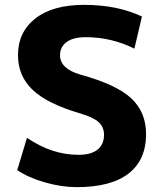

<svg xmlns="http://www.w3.org/2000/svg" viewBox="-20 -760 672 790"><path d="M533 -560Q438 -607 333 -607Q281 -607 254 -587Q227 -567 227 -533Q227 -477 311 -453Q460 -412 520.5 -355Q581 -298 581 -208Q581 -102 509 -46Q437 10 296 10Q233 10 165 -9.5Q97 -29 51 -60L91 -193Q193 -123 303 -123Q355 -123 381.5 -144.5Q408 -166 408 -205Q408 -237 386.5 -257Q365 -277 311 -293Q174 -333 114 -390.5Q54 -448 54 -533Q54 -628 125.5 -684Q197 -740 326 -740Q463 -740 564 -692Z"/></svg>

Font: Mplus 1p ExtraBold
Style: Regular
Weight: 800
Version: Version 1.061